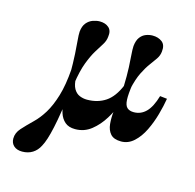

<svg xmlns="http://www.w3.org/2000/svg" viewBox="-89 -519 772 761"><g transform="rotate(15 297.0 -138.0)"><path d="M229.8 -426.6Q253.2 -426.6 267.3 -414.1Q281.5 -401.6 277.4 -375.8Q275.8 -358.9 265.7 -343.1Q255.6 -327.4 242.3 -305.6Q229 -283.9 216.1 -250Q203.2 -216.1 195.2 -162.1L170.2 -188.7Q170.2 -243.5 168.1 -277.4Q166.1 -311.3 164.1 -332.3Q162.1 -353.2 162.9 -366.9Q165.3 -390.3 176.2 -403.2Q187.1 -416.1 202 -421.4Q216.9 -426.6 229.8 -426.6ZM18.5 110.5Q18.5 87.1 36.3 67.3Q54 47.6 79.8 22.6Q100.8 2.4 119.4 -27.8Q137.9 -58.1 151.6 -103.2Q165.3 -148.4 170.2 -214.5L196.8 -198.4Q195.2 -183.9 193.1 -169.4Q191.1 -154.8 189.5 -141.1Q182.3 -86.3 175.8 -45.2Q169.4 -4 162.9 25.4Q156.5 54.8 150 75Q143.5 95.2 136.3 108.1Q125.8 129 107.7 140.3Q89.5 151.6 65.3 151.6Q43.5 151.6 31 140.3Q18.5 129 18.5 110.5ZM204 -240.3 196 -187.9Q196.8 -158.1 206 -141.9Q215.3 -125.8 229.8 -119.8Q244.4 -113.7 260.5 -113.7Q304 -113.7 336.3 -135.1Q368.5 -156.5 389.5 -207.3L413.7 -199.2Q407.3 -173.4 394.4 -137.9Q381.5 -102.4 360.5 -68.1Q339.5 -33.9 310.9 -11.3Q282.3 11.3 245.2 11.3Q218.5 11.3 203.2 -2Q187.9 -15.3 181 -36.7Q174.2 -58.1 173 -81.5Q171.8 -104.8 172.6 -125L178.2 -240.3ZM446.8 -426.6Q470.2 -426.6 485.9 -414.5Q501.6 -402.4 498.4 -375Q496.8 -358.1 487.1 -344Q477.4 -329.8 464.5 -312.5Q451.6 -295.2 438.3 -268.5Q425 -241.9 415.3 -198.4L387.9 -197.6Q389.5 -248.4 387.9 -280.6Q386.3 -312.9 384.7 -332.7Q383.1 -352.4 383.9 -366.9Q386.3 -390.3 396 -403.2Q405.6 -416.1 419.4 -421.4Q433.1 -426.6 446.8 -426.6ZM392.7 -237.1 419.4 -220.2Q412.9 -177.4 414.1 -154.4Q415.3 -131.5 425 -122.6Q434.7 -113.7 452.4 -113.7Q481.5 -113.7 502.4 -134.7Q523.4 -155.6 537.1 -202.4L566.1 -199.2Q561.3 -169.4 551.2 -133.1Q541.1 -96.8 525 -63.7Q508.9 -30.6 485.9 -9.7Q462.9 11.3 433.9 11.3Q404 11.3 390.3 -4Q376.6 -19.4 374.2 -44.4Q371.8 -69.4 375 -96.8Z"/></g></svg>

Font: Playfair
Style: Bold
Weight: 700
Designer: Claus Eggers Sørensen
Foundry: Claus Eggers Sørensen
Version: Version 2.001;gftools[0.9.30]